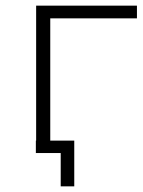

<svg xmlns="http://www.w3.org/2000/svg" viewBox="-20 -542 505 680"><path d="M108 0V-522H465V-477H158V0ZM195 118V0H107V-44H243V118Z"/></svg>

Font: Montserrat Light
Style: Regular
Weight: 300
Designer: Julieta Ulanovsky
Foundry: Julieta Ulanovsky
Version: Version 9.000; ttfautohint (v1.8.4.7-5d5b)